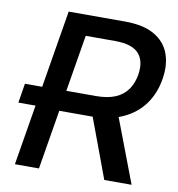

<svg xmlns="http://www.w3.org/2000/svg" viewBox="-81 -802 809 875"><g transform="rotate(10 323.0 -364.0)"><path d="M155.8 -279.3H12.7L27.3 -369.1H170.4ZM45.9 0 166.5 -727.5H427.2Q512.2 -727.5 563.2 -698.2Q614.3 -668.9 633.3 -617.2Q652.3 -565.4 641.1 -499Q630.4 -432.1 594 -381.6Q557.6 -331.1 496.6 -303Q435.5 -274.9 351.1 -274.9H155.3L170.9 -370.1H356Q409.7 -370.1 445.6 -385.5Q481.4 -400.9 501.7 -429.9Q522 -459 528.8 -499Q539.1 -563 508.1 -597.7Q477.1 -632.3 398.4 -632.3H262.2L157.2 0ZM459.5 0 337.4 -328.6H460.9L585.9 0Z"/></g></svg>

Font: Inter Medium
Style: Italic
Weight: 500
Italic angle: -9.3988°
Designer: Rasmus Andersson
Foundry: rsms
Version: Version 4.001;git-66647c0bb